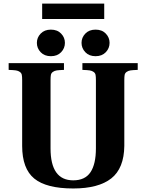

<svg xmlns="http://www.w3.org/2000/svg" viewBox="-20 -1048 826 1083"><path d="M217.8 -940.9V-1027.8H567.9V-940.9ZM28.8 -653.8V-691.9H340.8V-653.8Q313 -652.8 300 -650.9Q287.1 -648.9 278.1 -642.3Q269 -635.7 267.1 -625.7Q265.1 -615.7 265.1 -595.2V-210.9Q265.1 -30.8 393.1 -30.8Q460 -30.8 490.5 -76.7Q521 -122.6 521 -210.9V-595.2Q521 -615.7 519 -625.7Q517.1 -635.7 508.1 -642.3Q499 -648.9 485.8 -650.9Q472.7 -652.8 444.8 -653.8V-691.9H756.8V-653.8Q729 -652.8 716.1 -650.9Q703.1 -648.9 694.1 -642.3Q685.1 -635.7 683.1 -625.7Q681.2 -615.7 681.2 -595.2V-225.1Q679.7 -98.6 607.7 -41.7Q535.6 15.1 393.1 15.1Q241.7 15.1 173.3 -40.8Q105 -96.7 105 -225.1V-595.2Q105 -615.7 103 -625.7Q101.1 -635.7 92 -642.3Q83 -648.9 69.8 -650.9Q56.6 -652.8 28.8 -653.8ZM209.5 -753.4Q188 -775.9 188 -806.2Q188 -836.4 209.5 -858.6Q231 -880.9 267.1 -880.9Q303.2 -880.9 324.7 -858.6Q346.2 -836.4 346.2 -806.2Q346.2 -775.9 324.7 -753.4Q303.2 -731 267.1 -731Q231 -731 209.5 -753.4ZM461.4 -753.4Q439.9 -775.9 439.9 -806.2Q439.9 -836.4 461.4 -858.6Q482.9 -880.9 519 -880.9Q555.2 -880.9 576.7 -858.6Q598.1 -836.4 598.1 -806.2Q598.1 -775.9 576.7 -753.4Q555.2 -731 519 -731Q482.9 -731 461.4 -753.4Z"/></svg>

Font: Linguistics Pro
Style: Bold
Weight: 700
Designer: Stefan Peev, Context Ltd
Foundry: Stefan Peev, Context Ltd
Version: Version 001.000